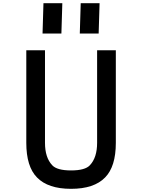

<svg xmlns="http://www.w3.org/2000/svg" viewBox="-20 -1195 905 1223"><path d="M147.5 -875V-285.2Q147.5 -133.8 215.8 -64.5Q286.1 7.8 432.6 7.8Q579.1 7.8 649.4 -64.5Q717.8 -133.8 717.8 -285.2V-875H598.6V-285.2Q598.6 -191.4 552.7 -142.6Q522.5 -109.4 432.6 -109.4Q342.8 -109.4 312.5 -142.6Q266.6 -191.4 266.6 -285.2V-875ZM494.1 -1174.8 488.3 -981.4H608.4L614.3 -1174.8ZM256.8 -1174.8 251 -981.4H371.1L377 -1174.8Z"/></svg>

Font: OCR-B
Style: Regular
Weight: 400
Version: 1.1